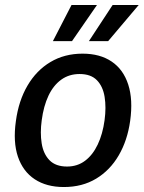

<svg xmlns="http://www.w3.org/2000/svg" viewBox="-20 -743 578 773"><path d="M237 10Q167.5 10 120 -21.2Q72.5 -52.5 52.2 -112Q32 -171.5 44 -256Q55 -337.5 90.8 -398.5Q126.5 -459.5 183 -493.2Q239.5 -527 312.5 -527Q382.5 -527 429.5 -495.2Q476.5 -463.5 496.2 -402.8Q516 -342 504 -256Q493 -177.5 458 -117.5Q423 -57.5 367.2 -23.8Q311.5 10 237 10ZM250 -72.5Q291.5 -72.5 322.5 -95.8Q353.5 -119 373.5 -161.2Q393.5 -203.5 401 -259Q408 -310.5 401.2 -352.8Q394.5 -395 370.2 -420Q346 -445 300.5 -445Q258 -445 226.5 -422.2Q195 -399.5 175.2 -357.8Q155.5 -316 148 -259Q141 -208.5 147.8 -166Q154.5 -123.5 179.2 -98Q204 -72.5 250 -72.5ZM338 -577.5 433.5 -723H538.5L415.5 -577.5ZM193 -577.5 268 -723H370.5L270 -577.5Z"/></svg>

Font: Public Sans Thin Medium
Style: Italic
Weight: 500
Italic angle: -8°
Version: Version 2.001